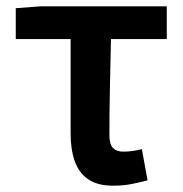

<svg xmlns="http://www.w3.org/2000/svg" viewBox="-20 -575 579 609"><path d="M339 14Q289 14 259.5 -6.5Q230 -27 217 -64Q204 -101 204 -152V-451H30V-549L110 -555H509V-451H332Q330 -369 328.5 -290Q327 -211 327 -146Q327 -117 338.5 -105.5Q350 -94 371 -94Q386 -94 400 -96Q414 -98 430 -102L448 -3Q426 3 398.5 8.5Q371 14 339 14Z"/></svg>

Font: Noto Sans JP SemiBold
Style: Regular
Weight: 600
Designer: Ryoko NISHIZUKA  (kana, bopomofo & ideographs); Paul D. Hunt (Latin, Greek & Cyrillic); Sandoll Communications , Soo-you
Foundry: Adobe
Version: Version 2.004-H2;hotconv 1.0.118;makeotfexe 2.5.65603